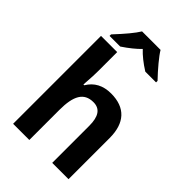

<svg xmlns="http://www.w3.org/2000/svg" viewBox="-275 -1065 1174 1174"><g transform="rotate(45 311.5 -478.5)"><path d="M111 -797H203C248 -827 284 -856 311 -884C338 -855 374 -826 420 -797H513V-810C464 -861 411 -924 392 -957H232C211 -922 170 -873 111 -810ZM74 0H214V-260C214 -381 246 -441 328 -441C385 -441 412 -401 412 -321V0H553V-356C553 -485 490 -555 367 -555C298 -555 247 -528 215 -474H208C213 -545 214 -566 214 -598V-760H74Z"/></g></svg>

Font: Kathrein 75 Bold
Style: Regular
Weight: 700
Designer: Lazydogs Typefoundry, based on Open Sans by Ascender Corporation
Foundry: Lazydogs Typefoundry
Version: Version 1.003;PS 001.003;hotconv 1.0.88;makeotf.lib2.5.64775